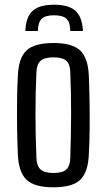

<svg xmlns="http://www.w3.org/2000/svg" viewBox="-20 -790 454 817"><path d="M207 7Q126 7 92.5 -25.5Q59 -58 56 -133Q54 -174 53 -233Q52 -292 52.5 -354.5Q53 -417 56 -467Q59 -543 92.5 -575Q126 -607 207 -607Q289 -607 322 -574.5Q355 -542 358 -467Q360 -421 361 -362.5Q362 -304 361.5 -244Q361 -184 358 -133Q355 -58 322 -25.5Q289 7 207 7ZM207 -54Q247 -54 262.5 -69Q278 -84 279 -116Q282 -207 282.5 -298Q283 -389 279 -484Q278 -517 262 -531.5Q246 -546 207 -546Q169 -546 152.5 -531Q136 -516 135 -482Q131 -402 131 -306Q131 -210 135 -118Q136 -84 152.5 -69Q169 -54 207 -54ZM88 -658H141Q142 -695 157.5 -710Q173 -725 210 -725Q247 -725 263 -710Q279 -695 279 -658H333Q330 -718 301 -744Q272 -770 210 -770Q148 -770 119 -744Q90 -718 88 -658Z"/></svg>

Font: Big Shoulders Text
Style: Regular
Weight: 400
Designer: Patric King
Foundry: XO Type Co
Version: Version 1.000; ttfautohint (v1.8.2)